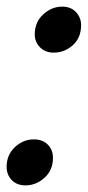

<svg xmlns="http://www.w3.org/2000/svg" viewBox="-31 -549 265 580"><path d="M74 -445Q74 -482 99.5 -505.5Q125 -529 157 -529Q183 -529 198.5 -512.5Q214 -496 214 -473Q214 -435 189 -412.5Q164 -390 131 -390Q106 -390 90 -406Q74 -422 74 -445ZM-11 -45Q-11 -81 14 -104.5Q39 -128 71 -128Q98 -128 113.5 -112Q129 -96 129 -72Q129 -35 103.5 -12Q78 11 46 11Q20 11 4.5 -5Q-11 -21 -11 -45Z"/></svg>

Font: Radio Canada Condensed Medium
Style: Italic
Weight: 500
Width: 3
Italic angle: -12°
Designer: Charles Daoud, Etienne Aubert Bonn, Alexandre Saumier Demers, Jacques Le Bailly
Foundry: Radio-Canada
Version: Version 2.104; ttfautohint (v1.8.4.7-5d5b);gftools[0.9.28.de